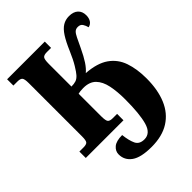

<svg xmlns="http://www.w3.org/2000/svg" viewBox="-269 -851 1232 1232"><g transform="rotate(-45 346.5 -235.5)"><path d="M368 249Q272 249 228 217.5Q184 186 184 133Q184 103 209 82Q234 61 288 61Q294 116 309.5 149Q325 182 370 182Q425 182 444.5 113Q464 44 464 -87Q464 -159 452.5 -213.5Q441 -268 411 -298.5Q381 -329 325 -329Q312 -329 298 -327.5Q284 -326 278 -324V-120Q278 -78 287.5 -68Q297 -58 322 -58H361V0H19V-58H57Q81 -58 90.5 -67Q100 -76 100 -115V-598Q100 -637 90.5 -647Q81 -657 57 -657H19V-714H361V-657H322Q297 -657 287.5 -646.5Q278 -636 278 -594V-389Q302 -389 319 -394.5Q336 -400 352 -418Q364 -431 386 -467Q408 -503 431 -557Q457 -618 480 -653.5Q503 -689 528.5 -704.5Q554 -720 586 -720Q626 -720 647.5 -700Q669 -680 669 -645Q669 -620 658 -602.5Q647 -585 625 -580Q620 -600 610 -615.5Q600 -631 577 -631Q559 -631 548 -620.5Q537 -610 525.5 -586Q514 -562 495 -522Q470 -469 448.5 -436.5Q427 -404 404 -385Q501 -378 556 -339.5Q611 -301 633.5 -236Q656 -171 656 -85Q656 18 624.5 93Q593 168 529 208.5Q465 249 368 249Z"/></g></svg>

Font: Noto Serif Condensed Black
Style: Regular
Weight: 900
Width: 3
Designer: Monotype Design Team
Foundry: Monotype Imaging Inc.
Version: Version 2.015; ttfautohint (v1.8.4.7-5d5b)